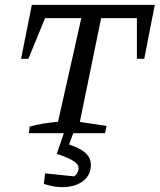

<svg xmlns="http://www.w3.org/2000/svg" viewBox="-20 -544 652 784"><path d="M612 -524 569 -304H539V-470H393L306 -46L415 -30L409 0H98L101 -27Q130 -35 158.5 -39.5Q187 -44 217 -47L312 -470H164L96 -304H66L110 -524ZM245 -13H284L262 46Q310 62 330.5 82Q351 102 351 129Q351 167 325 190.5Q299 214 255 219Q211 224 159 207L164 164L282 176Q290 172 295.5 162Q301 152 301 143Q301 128 282.5 115Q264 102 212 84Z"/></svg>

Font: Piazzolla SC
Style: Italic
Weight: 400
Italic angle: -11.3°
Designer: Juan Pablo del Peral
Foundry: Huerta Tipografica
Version: Version 1.330